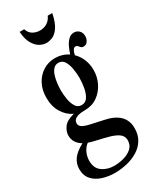

<svg xmlns="http://www.w3.org/2000/svg" viewBox="-258 -850 957 1176"><g transform="rotate(-30 221.0 -262.0)"><path d="M212.5 -166Q128.5 -166 128.5 -120.5Q128.5 -102 148.8 -90.8Q169 -79.5 228 -68L285.5 -55.5Q422 -28 422 80.5Q422 128 401.2 162Q380.5 196 345.2 217.5Q310 239 267.2 249Q224.5 259 180.5 259Q137 259 96 246.2Q55 233.5 28.8 205Q2.5 176.5 2.5 130Q2.5 92 24.5 60.8Q46.5 29.5 99 1.5Q47.5 -28 47.5 -82Q47.5 -110 67.5 -138.5Q87.5 -167 143 -181Q100 -201 73.2 -244.8Q46.5 -288.5 46.5 -350.5Q46.5 -403.5 68.2 -445Q90 -486.5 127.8 -510.5Q165.5 -534.5 213 -534.5Q264 -534.5 305.5 -506.5Q313 -531 324.5 -555.2Q336 -579.5 352.8 -595.8Q369.5 -612 392 -612Q412.5 -612 427.2 -597.8Q442 -583.5 442 -559Q442 -538 431 -522.8Q420 -507.5 402.5 -507.5Q390 -507.5 384 -514Q378 -520.5 372.5 -527Q367 -533.5 357.5 -533.5Q346.5 -533.5 339 -520.2Q331.5 -507 328 -488.5Q353 -464.5 367.8 -429.8Q382.5 -395 382.5 -353Q382.5 -304.5 361.2 -261.8Q340 -219 302 -192.5Q264 -166 212.5 -166ZM212.5 -203Q240.5 -203 255.8 -227Q271 -251 277.2 -286.5Q283.5 -322 283.5 -355.5Q283.5 -383 278.2 -416.8Q273 -450.5 258.8 -474.8Q244.5 -499 216.5 -499Q195 -499 181 -483.5Q167 -468 159.5 -443.8Q152 -419.5 149 -393Q146 -366.5 146 -344.5Q146 -316.5 151.2 -283.5Q156.5 -250.5 170.8 -226.8Q185 -203 212.5 -203ZM81 116.5Q81 169.5 116.5 194.2Q152 219 199 219Q235 219 269.2 209.2Q303.5 199.5 326 178.5Q348.5 157.5 348.5 124Q348.5 106 339 91.5Q329.5 77 303 64.2Q276.5 51.5 226.5 40L160.5 24.5Q143.5 20.5 129 15Q106 32 93.5 59.2Q81 86.5 81 116.5ZM218 -640Q194 -640 170 -653.2Q146 -666.5 128.2 -697.5Q110.5 -728.5 106.5 -781.5H139Q148 -752 171 -739Q194 -726 221 -726Q246.5 -726 269.2 -739Q292 -752 305.5 -781.5H337.5Q324.5 -718.5 303 -688.2Q281.5 -658 258.5 -649Q235.5 -640 218 -640Z"/></g></svg>

Font: Libre Caslon Condensed Medium
Style: Regular
Weight: 500
Designer: Pablo Impallari, Rodrigo Fuenzalida, Katja Schimmel, Ertekin Erdin
Foundry: Pablo Impallari, Rodrigo Fuenzalida
Version: Version 2.000; ttfautohint (v1.8.4.7-5d5b);gftools[0.9.33]